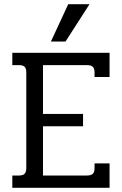

<svg xmlns="http://www.w3.org/2000/svg" viewBox="-20 -900 584 920"><path d="M307 -880H409L294 -701H224ZM39 -59H71Q90 -59 98 -67.5Q106 -76 106 -96V-552Q106 -572 98 -580Q90 -588 71 -588H39V-647H505V-531H433V-553Q433 -572 424.5 -580Q416 -588 396 -588H186V-354H378V-295H186V-59H396Q416 -59 424.5 -67Q433 -75 433 -94V-117H505V0H39Z"/></svg>

Font: Pridi Light
Style: Regular
Weight: 300
Version: Version 1.002